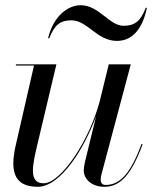

<svg xmlns="http://www.w3.org/2000/svg" viewBox="-20 -707 606 737"><path d="M254 -629C316 -629 351.5 -550 429 -550C478 -550 524 -582 544 -677H539.5C519.5 -625.5 497 -608 454.5 -608C399.5 -608 360 -687 289.5 -687C240.5 -687 184.5 -645 164.5 -560H169C189 -611.5 211.5 -629 254 -629ZM196.5 -460H41V-455.5H110.5L38.5 -141C21.5 -58.5 28 10 124.5 10C213.5 10 304.5 -139 349 -261.5L306 -85C303.5 -74.5 301.5 -60.5 301.5 -52.5C301.5 -22.5 328.5 10 380.5 10C443 10 484.5 -38 527.5 -153L523.5 -154.5C481.5 -42.5 442 3 385 3C372.5 3 366.5 -5.5 366.5 -16C366.5 -21 367 -28 368.5 -34L482 -460H397.5L363 -319C323 -167.5 214 -3.5 147.5 -3.5C88.5 -3.5 105 -73.5 123.5 -152.5Z"/></svg>

Font: Bodoni* 36pt
Style: Italic
Weight: 400
Italic angle: -13°
Version: Version 2.3